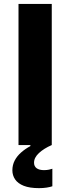

<svg xmlns="http://www.w3.org/2000/svg" viewBox="-20 -733 354 970"><path d="M73.5 0Q73.5 -57.5 73.5 -111.5Q73.5 -165.5 73.5 -232.5V-474.5Q73.5 -543.5 73.5 -599Q73.5 -654.5 73.5 -713H241.5Q241.5 -654.5 241.5 -599Q241.5 -543.5 241.5 -474.5V-232.5Q241.5 -165.5 241.5 -111.5Q241.5 -57.5 241.5 0ZM177.5 217.5Q130 217.5 100.2 205.8Q70.5 194 56.5 173.5Q42.5 153 42.5 127.5Q42.5 100.5 54.2 78Q66 55.5 86.8 37.2Q107.5 19 133.5 5V-24L210.5 -32.5L241 0Q202 17 177 40Q152 63 152 89Q152 107.5 165.2 117Q178.5 126.5 202 126.5Q217 126.5 227.8 124Q238.5 121.5 244.5 119.5V208Q233.5 212 215.5 214.8Q197.5 217.5 177.5 217.5Z"/></svg>

Font: Commissioner Thin
Style: Bold
Weight: 700
Version: Version 1.001;gftools[0.9.23]